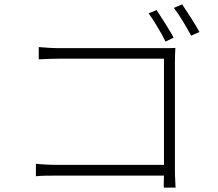

<svg xmlns="http://www.w3.org/2000/svg" viewBox="-20 -829 996 877"><path d="M736 -639Q729 -654 719.5 -671Q710 -688 699.5 -705.5Q689 -723 678.5 -739.5Q668 -756 659 -768L695 -783Q703 -771 713.5 -755Q724 -739 734.5 -722Q745 -705 755.5 -688Q766 -671 773 -657ZM779 -52Q779 -26 780.5 -1.5Q782 23 782 28H728Q728 24 728 8.5Q728 -7 729 -27H244Q214 -27 187.5 -26.5Q161 -26 144 -24V-81Q159 -79 186.5 -77.5Q214 -76 243 -76H729V-561H254Q230 -561 201 -560Q172 -559 157 -558V-614Q179 -612 205 -610.5Q231 -609 253 -609H718Q734 -609 749.5 -609Q765 -609 781 -610Q780 -595 779.5 -577Q779 -559 779 -545ZM812 -809Q820 -797 830.5 -781Q841 -765 852 -748Q863 -731 873 -714Q883 -697 891 -683L853 -666Q837 -696 815 -732.5Q793 -769 774 -793Z"/></svg>

Font: Kinto Sans Light
Style: Regular
Weight: 300
Designer: Authors: Ryoko NISHIZUKA  (kana & ideographs); Paul D. Hunt (Latin, Greek & Cyrillic); Wenlong ZHANG  (bopomofo); Sandol
Foundry: Adobe Systems Incorporated, ookami Inc.
Version: Version 0.001